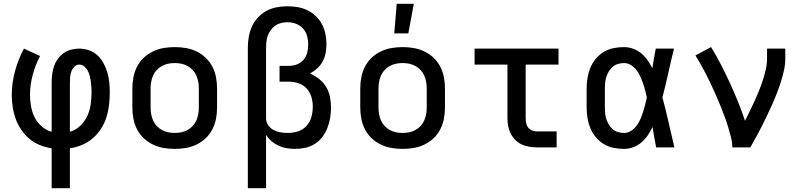

<svg xmlns="http://www.w3.org/2000/svg" viewBox="-20 -776 4240 1011"><path d="M252 215V5Q220 0 190 -12Q160 -24 135.5 -44.5Q111 -65 92.5 -92Q74 -119 63 -149Q52 -179 47 -211Q42 -243 42 -275Q42 -339 59 -401.5Q76 -464 106 -520L191 -481Q166 -433 152 -381Q138 -329 138 -276Q138 -246 143.5 -215.5Q149 -185 162.5 -158Q176 -131 199.5 -110.5Q223 -90 252 -82V-343Q252 -365 255 -386.5Q258 -408 265 -428.5Q272 -449 285 -466.5Q298 -484 315.5 -496.5Q333 -509 354.5 -514.5Q376 -520 397 -520Q424 -520 449.5 -511Q475 -502 494 -484Q513 -466 525.5 -442.5Q538 -419 545.5 -393.5Q553 -368 555.5 -341.5Q558 -315 558 -289Q558 -256 554 -222.5Q550 -189 540 -157.5Q530 -126 511.5 -97.5Q493 -69 468 -47.5Q443 -26 412 -13Q381 0 348 5V215ZM348 -82Q379 -91 402.5 -113.5Q426 -136 439.5 -165Q453 -194 457.5 -226Q462 -258 462 -290Q462 -305 461 -319.5Q460 -334 458 -348.5Q456 -363 452.5 -377Q449 -391 442 -404Q435 -417 423.5 -426.5Q412 -436 397 -436Q383 -436 372 -425Q361 -414 356 -400.5Q351 -387 349.5 -372.5Q348 -358 348 -343Z M900 8Q870 8 841 3Q812 -2 785 -15Q758 -28 736.5 -48.5Q715 -69 701.5 -95.5Q688 -122 682.5 -151Q677 -180 677 -210V-310Q677 -340 682.5 -369Q688 -398 701.5 -424.5Q715 -451 736.5 -471.5Q758 -492 785 -505Q812 -518 841 -523Q870 -528 900 -528Q930 -528 959 -523Q988 -518 1015 -505Q1042 -492 1063.5 -471.5Q1085 -451 1098.5 -424.5Q1112 -398 1117.5 -369Q1123 -340 1123 -310V-210Q1123 -180 1117.5 -151Q1112 -122 1098.5 -95.5Q1085 -69 1063.5 -48.5Q1042 -28 1015 -15Q988 -2 959 3Q930 8 900 8ZM900 -76Q918 -76 935 -79.5Q952 -83 967.5 -91.5Q983 -100 995 -113Q1007 -126 1014 -142Q1021 -158 1024 -175Q1027 -192 1027 -210V-310Q1027 -328 1024 -345Q1021 -362 1014 -378Q1007 -394 995 -407Q983 -420 967.5 -428.5Q952 -437 935 -440.5Q918 -444 900 -444Q882 -444 865 -440.5Q848 -437 832.5 -428.5Q817 -420 805 -407Q793 -394 786 -378Q779 -362 776 -345Q773 -328 773 -310V-210Q773 -192 776 -175Q779 -158 786 -142Q793 -126 805 -113Q817 -100 832.5 -91.5Q848 -83 865 -79.5Q882 -76 900 -76Z M1285 215V-525Q1285 -554 1290 -582Q1295 -610 1306.5 -636Q1318 -662 1338 -683.5Q1358 -705 1383 -718.5Q1408 -732 1436 -737.5Q1464 -743 1493 -743Q1520 -743 1547 -738.5Q1574 -734 1598.5 -722Q1623 -710 1643 -691Q1663 -672 1675.5 -648Q1688 -624 1693.5 -597Q1699 -570 1699 -543Q1699 -519 1694.5 -496Q1690 -473 1679 -452.5Q1668 -432 1650.5 -416Q1633 -400 1612 -389Q1638 -378 1660.5 -360Q1683 -342 1697.5 -318Q1712 -294 1717.5 -265.5Q1723 -237 1723 -209Q1723 -182 1718.5 -155Q1714 -128 1704 -102.5Q1694 -77 1677.5 -55Q1661 -33 1638 -18.5Q1615 -4 1588.5 2Q1562 8 1534 8Q1512 8 1490 4.5Q1468 1 1447.5 -8.5Q1427 -18 1409.5 -32.5Q1392 -47 1381 -67V215ZM1496 -76Q1523 -76 1549.5 -84.5Q1576 -93 1594 -113Q1612 -133 1619.5 -159.5Q1627 -186 1627 -213Q1627 -231 1624 -248Q1621 -265 1614 -281Q1607 -297 1595 -310Q1583 -323 1567.5 -331Q1552 -339 1534.5 -342.5Q1517 -346 1500 -346H1452V-429H1500Q1522 -429 1542.5 -436.5Q1563 -444 1577.5 -460.5Q1592 -477 1597.5 -498Q1603 -519 1603 -541Q1603 -564 1597 -586.5Q1591 -609 1575.5 -626Q1560 -643 1538 -651Q1516 -659 1493 -659Q1477 -659 1460.5 -655Q1444 -651 1430.5 -642Q1417 -633 1407 -619.5Q1397 -606 1391 -590.5Q1385 -575 1383 -558.5Q1381 -542 1381 -525V-150Q1382 -131 1393.5 -115Q1405 -99 1422 -90.5Q1439 -82 1458 -79Q1477 -76 1496 -76Z M2100 8Q2070 8 2041 3Q2012 -2 1985 -15Q1958 -28 1936.5 -48.5Q1915 -69 1901.5 -95.5Q1888 -122 1882.5 -151Q1877 -180 1877 -210V-310Q1877 -340 1882.5 -369Q1888 -398 1901.5 -424.5Q1915 -451 1936.5 -471.5Q1958 -492 1985 -505Q2012 -518 2041 -523Q2070 -528 2100 -528Q2130 -528 2159 -523Q2188 -518 2215 -505Q2242 -492 2263.5 -471.5Q2285 -451 2298.5 -424.5Q2312 -398 2317.5 -369Q2323 -340 2323 -310V-210Q2323 -180 2317.5 -151Q2312 -122 2298.5 -95.5Q2285 -69 2263.5 -48.5Q2242 -28 2215 -15Q2188 -2 2159 3Q2130 8 2100 8ZM2100 -76Q2118 -76 2135 -79.5Q2152 -83 2167.5 -91.5Q2183 -100 2195 -113Q2207 -126 2214 -142Q2221 -158 2224 -175Q2227 -192 2227 -210V-310Q2227 -328 2224 -345Q2221 -362 2214 -378Q2207 -394 2195 -407Q2183 -420 2167.5 -428.5Q2152 -437 2135 -440.5Q2118 -444 2100 -444Q2082 -444 2065 -440.5Q2048 -437 2032.5 -428.5Q2017 -420 2005 -407Q1993 -394 1986 -378Q1979 -362 1976 -345Q1973 -328 1973 -310V-210Q1973 -192 1976 -175Q1979 -158 1986 -142Q1993 -126 2005 -113Q2017 -100 2032.5 -91.5Q2048 -83 2065 -79.5Q2082 -76 2100 -76ZM2056 -600 2069 -756H2159L2130 -600Z M2807 0Q2786 0 2765.5 -3.5Q2745 -7 2726 -16Q2707 -25 2692.5 -40Q2678 -55 2668.5 -74Q2659 -93 2655.5 -113.5Q2652 -134 2652 -155V-436H2479V-520H2921V-436H2748V-155Q2748 -142 2750.5 -128.5Q2753 -115 2761 -104.5Q2769 -94 2781.5 -89Q2794 -84 2807 -84H2911V0Z M3266 8Q3238 8 3210.5 2.5Q3183 -3 3159 -17.5Q3135 -32 3117 -54Q3099 -76 3088.5 -101.5Q3078 -127 3073.5 -154.5Q3069 -182 3069 -210V-310Q3069 -338 3073.5 -365.5Q3078 -393 3088.5 -418.5Q3099 -444 3117 -466Q3135 -488 3159 -502.5Q3183 -517 3210.5 -522.5Q3238 -528 3266 -528Q3290 -528 3313.5 -519.5Q3337 -511 3356 -495.5Q3375 -480 3389.5 -459.5Q3404 -439 3415 -417Q3419 -443 3423.5 -468.5Q3428 -494 3433 -520H3529Q3513 -456 3499 -391.5Q3485 -327 3468 -263Q3486 -198 3500.5 -132Q3515 -66 3531 0H3435Q3430 -27 3425 -53.5Q3420 -80 3416 -107Q3405 -84 3391 -63.5Q3377 -43 3358 -26.5Q3339 -10 3315 -1Q3291 8 3266 8ZM3266 -76Q3286 -76 3303 -87Q3320 -98 3332 -114Q3344 -130 3352 -148.5Q3360 -167 3366 -186Q3372 -205 3377 -224.5Q3382 -244 3386 -263Q3382 -282 3377 -301Q3372 -320 3365.5 -338.5Q3359 -357 3351 -374.5Q3343 -392 3331 -407.5Q3319 -423 3302 -433.5Q3285 -444 3266 -444Q3250 -444 3234.5 -439.5Q3219 -435 3207 -425Q3195 -415 3186.5 -401Q3178 -387 3173 -372Q3168 -357 3166.5 -341.5Q3165 -326 3165 -310V-210Q3165 -194 3166.5 -178.5Q3168 -163 3173 -148Q3178 -133 3186.5 -119Q3195 -105 3207 -95Q3219 -85 3234.5 -80.5Q3250 -76 3266 -76Z M3836 0Q3836 -26 3829.5 -51.5Q3823 -77 3815.5 -102.5Q3808 -128 3799 -152.5Q3790 -177 3780.5 -201.5Q3771 -226 3760.5 -250Q3750 -274 3739.5 -298Q3729 -322 3717.5 -345.5Q3706 -369 3694 -392.5Q3682 -416 3669 -438.5Q3656 -461 3642 -484L3724 -528Q3752 -483 3776.5 -435.5Q3801 -388 3823.5 -339Q3846 -290 3866 -240.5Q3886 -191 3903 -140Q3916 -166 3929 -192.5Q3942 -219 3954 -245.5Q3966 -272 3977 -299Q3988 -326 3997 -354Q4006 -382 4012.5 -410.5Q4019 -439 4019 -468V-520H4115V-468Q4115 -436 4108 -405Q4101 -374 4091.5 -344Q4082 -314 4070.5 -284.5Q4059 -255 4046 -226Q4033 -197 4019.5 -168.5Q4006 -140 3991.5 -111.5Q3977 -83 3962 -55.5Q3947 -28 3931 0Z"/></svg>

Font: Iosevka Fixed Medium Extended
Style: Regular
Weight: 500
Width: 7
Monospace: yes
Designer: Belleve Invis
Foundry: Belleve Invis
Version: Version 24.1.1; ttfautohint (v1.8.4)